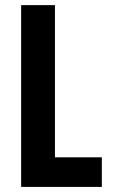

<svg xmlns="http://www.w3.org/2000/svg" viewBox="-20 -734 442 754"><path d="M195.8 -116.2H379.9V0H63V-713.9H195.8Z"/></svg>

Font: Open Sans Hebrew Condensed
Style: Bold
Weight: 700
Width: 3
Foundry: Ascender Corporation, Yanek Iontef
Version: Version 2.001;PS 002.001;hotconv 1.0.70;makeotf.lib2.5.58329